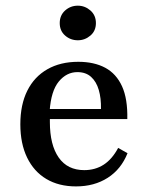

<svg xmlns="http://www.w3.org/2000/svg" viewBox="-20 -645 521 676"><path d="M247.6 11.3Q187.1 11.3 143.1 -14.9Q99.2 -41.1 75.4 -90.3Q51.6 -139.5 51.6 -207.3Q51.6 -276.6 76.2 -325.8Q100.8 -375 146.8 -401.2Q192.7 -427.4 255.6 -427.4Q311.3 -427.4 350.4 -406.5Q389.5 -385.5 409.7 -341.1Q429.8 -296.8 428.2 -225.8H120.2L118.5 -261.3H335.5Q336.3 -299.2 327.8 -328.2Q319.4 -357.3 300.8 -374.2Q282.3 -391.1 252.4 -391.1Q214.5 -391.1 187.1 -358.1Q159.7 -325 154.8 -254L156.5 -250.8Q155.6 -243.5 155.6 -234.7Q155.6 -225.8 155.6 -215.3Q155.6 -134.7 186.7 -90.3Q217.7 -46 276.6 -46Q315.3 -46 345.2 -65.3Q375 -84.7 396 -124.2L429 -105.6Q406.5 -49.2 359.3 -19Q312.1 11.3 247.6 11.3ZM254 -503.2Q228.2 -503.2 209.3 -519.8Q190.3 -536.3 190.3 -563.7Q190.3 -591.1 209.3 -608.1Q228.2 -625 254 -625Q279 -625 298.4 -608.1Q317.7 -591.1 317.7 -563.7Q317.7 -536.3 298.4 -519.8Q279 -503.2 254 -503.2Z"/></svg>

Font: Playfair 9pt SemiBold
Style: Regular
Weight: 600
Designer: Claus Eggers Sørensen
Foundry: Claus Eggers Sørensen
Version: Version 2.001;gftools[0.9.30]